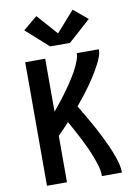

<svg xmlns="http://www.w3.org/2000/svg" viewBox="-105 -1058 809 1125"><g transform="rotate(-10 300.0 -495.0)"><path d="M81 0V-735H200V-420Q212 -434 223.5 -448.5Q235 -463 246.5 -477.5Q258 -492 269 -507Q280 -522 291 -537Q302 -552 312 -567.5Q322 -583 332 -599Q342 -615 351 -631Q360 -647 367.5 -664Q375 -681 381.5 -698.5Q388 -716 388 -735H519Q519 -712 511 -690.5Q503 -669 492.5 -649Q482 -629 470.5 -609.5Q459 -590 446.5 -571Q434 -552 421 -533.5Q408 -515 394 -497Q380 -479 366 -461.5Q352 -444 338 -427Q353 -402 368 -376.5Q383 -351 397.5 -325.5Q412 -300 426 -274Q440 -248 453 -221.5Q466 -195 478 -168.5Q490 -142 500.5 -114.5Q511 -87 519 -58Q527 -29 527 0H408Q408 -31 399 -61.5Q390 -92 378.5 -121.5Q367 -151 354 -179.5Q341 -208 326.5 -236Q312 -264 297 -291.5Q282 -319 267 -346Q250 -328 233.5 -310.5Q217 -293 200 -276V0ZM359 -801H241L108 -920L192 -990L300 -868L408 -990L492 -920Z"/></g></svg>

Font: Iosevka Curly Extended
Style: Bold
Weight: 700
Width: 7
Monospace: yes
Designer: Belleve Invis
Foundry: Belleve Invis
Version: Version 11.1.0; ttfautohint (v1.8.3)